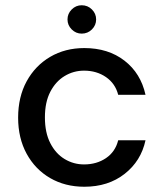

<svg xmlns="http://www.w3.org/2000/svg" viewBox="-20 -699 623 731"><path d="M301 12Q228 12 171 -21Q114 -54 81.5 -113.5Q49 -173 49 -251Q49 -330 81.5 -389.5Q114 -449 171 -482.5Q228 -516 301 -516Q392 -516 454 -468Q516 -420 534 -338H430Q419 -381 383.5 -405.5Q348 -430 300 -430Q260 -430 226 -409.5Q192 -389 171.5 -349.5Q151 -310 151 -252Q151 -194 171.5 -154Q192 -114 226 -93.5Q260 -73 300 -73Q348 -73 383.5 -97Q419 -121 430 -165H534Q517 -86 454.5 -37Q392 12 301 12ZM291 -571Q269 -571 253 -587Q237 -603 237 -625Q237 -647 253 -663Q269 -679 291 -679Q314 -679 330 -663Q346 -647 346 -625Q346 -603 330 -587Q314 -571 291 -571Z"/></svg>

Font: DM Sans Medium
Style: Regular
Weight: 500
Designer: Colophon Foundry, Jonny Pinhorn
Foundry: Colophon Foundry
Version: Version 4.004; ttfautohint (v1.8.4.7-5d5b)